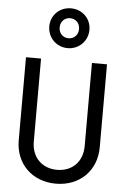

<svg xmlns="http://www.w3.org/2000/svg" viewBox="-65 -1049 729 1105"><g transform="rotate(5 300.0 -496.5)"><path d="M534 -700H447V-220C447 -130 388 -70 300 -70C213 -70 153 -130 153 -220V-700H66V-220C66 -85 163 10 300 10C437 10 534 -85 534 -220ZM184 -889C184 -824 235 -773 300 -773C365 -773 416 -824 416 -889C416 -953 366 -1003 300 -1003C234 -1003 184 -953 184 -889ZM300 -830C268 -830 244 -854 244 -888C244 -922 268 -946 300 -946C332 -946 356 -922 356 -888C356 -854 332 -830 300 -830Z"/></g></svg>

Font: CommitMonoNiceRocks
Style: Regular
Weight: 400
Monospace: yes
Designer: Eigil Nikolajsen
Foundry: Eigil Nikolajsen
Version: Version 1.143